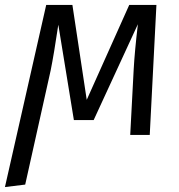

<svg xmlns="http://www.w3.org/2000/svg" viewBox="-42 -546 725 777"><path d="M564 0H485L499 -265Q503 -338 516 -448L337 -60H257L194 -446Q176 -325 163 -261L60 201L-22 211L145 -526H251L309 -142L481 -526H591Z"/></svg>

Font: FiraGO Book
Style: Italic
Weight: 350
Italic angle: -8°
Designer: bBox Type GmbH
Foundry: bBox Type GmbH
Version: Version 1.001